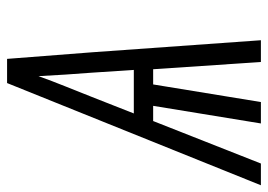

<svg xmlns="http://www.w3.org/2000/svg" viewBox="-146 -646 775 556"><g transform="rotate(-90 242.0 -367.5)"><path d="M-16 0 280 -735H350L369 -490L404 0H341L320 -312H276L225 0H163L214 -312H170L47 0ZM192 -368H318L310 -490Q307 -528 304.5 -566.5Q302 -605 300 -644Q286 -605 270.5 -566.5Q255 -528 240 -490Z"/></g></svg>

Font: Iosevka SS18 Light
Style: Italic
Weight: 300
Italic angle: -9°
Monospace: yes
Designer: Belleve Invis
Foundry: Belleve Invis
Version: Version 25.1.1; ttfautohint (v1.8.4)